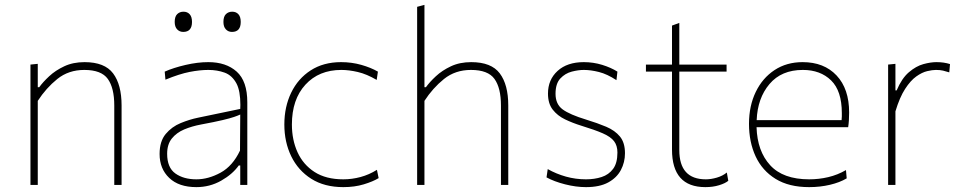

<svg xmlns="http://www.w3.org/2000/svg" viewBox="-20 -759 3949 788"><path d="M105 0V-494L135 -497V-401H141Q156 -422 181.8 -446Q207.5 -470 243.8 -487Q280 -504 327 -504Q409.5 -504 444.2 -457.8Q479 -411.5 479 -326V0H449V-326Q449 -398 422.5 -435Q396 -472 326 -472Q261.5 -472 215.2 -434.8Q169 -397.5 135 -345V0Z M786 9Q714 9 674.5 -28.8Q635 -66.5 635 -127Q635 -179 660 -209Q685 -239 721.8 -254Q758.5 -269 793 -276L966 -312Q966.5 -320.5 966.5 -328.5Q966.5 -385.5 951 -415.5Q933 -449.5 902.2 -460.8Q871.5 -472 835 -472Q800.5 -472 758.2 -463.8Q716 -455.5 659 -432L656 -465Q692 -481 741.5 -492.5Q791 -504 835 -504Q908 -504 951.5 -465Q995 -426 995 -339V0H966V-80H960Q934.5 -44 887.8 -17.5Q841 9 786 9ZM786 -23Q835 -23 885 -50.2Q935 -77.5 965 -141L966 -289Q956.5 -284.5 940.5 -279Q924.5 -273.5 893 -266Q861.5 -258.5 805 -248Q767.5 -241 736 -227.8Q704.5 -214.5 685.2 -190.5Q666 -166.5 666 -128Q666 -71 699.8 -47Q733.5 -23 786 -23ZM932 -628Q917 -628 907 -638.5Q897 -649 897 -669Q897 -691 907.2 -701Q917.5 -711 933 -711Q949 -711 958.5 -700.5Q968 -690 968 -669Q968 -628 932 -628ZM732 -628Q717 -628 707 -638.5Q697 -649 697 -669Q697 -691 707.2 -701Q717.5 -711 733 -711Q749 -711 758.5 -700.5Q768 -690 768 -669Q768 -628 732 -628Z M1389 9Q1311.5 9 1257.5 -25.2Q1203.5 -59.5 1175.2 -117.8Q1147 -176 1147 -248Q1147 -320.5 1175 -378.5Q1203 -436.5 1255.2 -470.2Q1307.5 -504 1380 -504Q1423 -504 1462.8 -492.8Q1502.5 -481.5 1531 -465L1526 -431Q1485 -455 1448.5 -463.5Q1412 -472 1381 -472Q1289 -472 1233.5 -411.5Q1178 -351 1178 -248Q1178 -185 1201.2 -134Q1224.5 -83 1271.2 -53Q1318 -23 1389 -23Q1424.5 -23 1459.8 -32.5Q1495 -42 1527 -62L1534 -28Q1511 -14 1473.2 -2.5Q1435.5 9 1389 9Z M1692 0V-731L1722 -739V-401H1728Q1743 -422 1768.8 -446Q1794.5 -470 1830.8 -487Q1867 -504 1914 -504Q1996.5 -504 2031.2 -457.8Q2066 -411.5 2066 -326V0H2036V-326Q2036 -398 2009.5 -435Q1983 -472 1913 -472Q1848.5 -472 1802.2 -434.8Q1756 -397.5 1722 -345V0Z M2385 9Q2344 9 2299 -2.5Q2254 -14 2223 -31L2228 -65Q2262.5 -45.5 2302.5 -34.2Q2342.5 -23 2385 -23Q2420 -23 2449.2 -32.5Q2478.5 -42 2496.2 -65.8Q2514 -89.5 2514 -133Q2514 -161.5 2500.2 -179.5Q2486.5 -197.5 2454 -211.8Q2421.5 -226 2366 -243Q2330.5 -254 2299.2 -269Q2268 -284 2248.5 -309Q2229 -334 2229 -375Q2229 -432 2268.5 -468Q2308 -504 2376 -504Q2415 -504 2451.5 -492.8Q2488 -481.5 2514 -465L2510 -430Q2472 -455 2438.2 -463.5Q2404.5 -472 2376 -472Q2353.5 -472 2326.5 -465Q2299.5 -458 2279.8 -437Q2260 -416 2260 -374Q2260 -331.5 2289.2 -310Q2318.5 -288.5 2386 -268Q2432 -254 2468 -238.8Q2504 -223.5 2524.5 -198.5Q2545 -173.5 2545 -130Q2545 -93 2528.2 -61.2Q2511.5 -29.5 2476.2 -10.2Q2441 9 2385 9Z M2875 9Q2738 9 2738 -145V-465H2631V-494H2738V-654L2768 -665V-494H2962V-465H2768V-143Q2768 -23 2877 -23Q2898 -23 2922 -30Q2946 -37 2963 -51L2969 -17Q2956.5 -6.5 2931.2 1.2Q2906 9 2875 9Z M3301 9Q3218 9 3163.2 -24.8Q3108.5 -58.5 3081.2 -117.2Q3054 -176 3054 -251Q3054 -324.5 3081.8 -381.8Q3109.5 -439 3159 -471.5Q3208.5 -504 3274 -504Q3362 -504 3413.5 -449.2Q3465 -394.5 3465 -297Q3465 -262.5 3461 -237H3085Q3088 -138.5 3141 -80.8Q3194 -23 3301 -23Q3341 -23 3379.2 -32Q3417.5 -41 3452 -61L3455 -27Q3426.5 -10 3386 -0.5Q3345.5 9 3301 9ZM3275 -472Q3187 -472 3138 -414Q3089 -356 3085.5 -266H3434Q3435 -273.5 3435 -281Q3435 -288 3435 -295Q3435 -386 3391 -429Q3347 -472 3275 -472Z M3625 0V-494L3655 -497V-388H3660Q3681 -437.5 3710.2 -462.5Q3739.5 -487.5 3769.5 -495.8Q3799.5 -504 3823 -504Q3839 -504 3852.8 -502Q3866.5 -500 3879 -496L3876 -462Q3862 -466.5 3850.2 -469.2Q3838.5 -472 3821 -472Q3806.5 -472 3785.2 -467Q3764 -462 3740.5 -445.2Q3717 -428.5 3694.8 -394.2Q3672.5 -360 3655 -302V0Z"/></svg>

Font: Heraclito Thin
Style: Regular
Weight: 100
Designer: Kostas Bartsokas (font) & Cristiano Sobral (main changes)
Foundry: Kostas Bartsokas (font) & Cristiano Sobral (main changes)
Version: Version 1.00;July 8, 2020;FontCreator 13.0.0.2655 64-bit